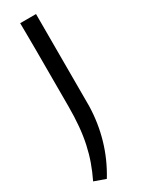

<svg xmlns="http://www.w3.org/2000/svg" viewBox="-204 -569 618 819"><g transform="rotate(-30 105.0 -160.0)"><path d="M-1 200Q17 163 30 126.5Q43 90 51.5 50.5Q60 11 64 -33.5Q68 -78 68 -132Q68 -136 68 -164.5Q68 -193 68 -233.5Q68 -274 68 -321.5Q68 -369 68 -413Q68 -457 67.5 -491.5Q67 -526 67 -540H145V-87Q143 -5 120.5 72.5Q98 150 55 220Z"/></g></svg>

Font: Encode Sans Condensed
Style: Regular
Weight: 400
Designer: Pablo Impallari, Andres Torresi
Foundry: Pablo Impallari, Andres Torresi
Version: Version 1.000; ttfautohint (v1.00) -l 8 -r 50 -G 200 -x 14 -